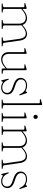

<svg xmlns="http://www.w3.org/2000/svg" viewBox="1312 -2076 774 3438"><g transform="rotate(90 1699.0 -357.0)"><path d="M140 -433V-373L141 -374Q187.5 -415.5 226.8 -434.5Q266 -453.5 304.5 -453.5Q349 -453.5 381.2 -432Q413.5 -410.5 427 -371L434 -377Q477.5 -416.5 513.5 -435Q549.5 -453.5 585.5 -453.5Q638.5 -453.5 668.2 -419.8Q698 -386 707 -322L745.5 -48Q748.5 -25.5 771 -22L798.5 -17.5Q811.5 -15.5 811.5 -8Q811.5 0 800 0H657Q645 0 645 -8Q645 -15.5 658.5 -18L689.5 -22.5Q717 -27 714 -48L675.5 -315.5Q667 -374.5 643.8 -403Q620.5 -431.5 576.5 -431.5Q548.5 -431.5 516.5 -415.5Q484.5 -399.5 444 -363.5L431.5 -352.5Q434.5 -336.5 434.5 -319.5V-48Q434.5 -26.5 460.5 -22L488 -17.5Q501 -15.5 501 -8Q501 0 489 0H346.5Q334 0 334 -8Q334 -15.5 347.5 -18L379 -22.5Q403.5 -26.5 403.5 -48V-312.5Q403.5 -372 373.5 -401.8Q343.5 -431.5 296 -431.5Q265 -431.5 229 -414.5Q193 -397.5 151 -360L140 -350.5V-45.5Q140 -26.5 163 -22.5L193.5 -18Q207 -15.5 207 -8Q207 0 194.5 0H52.5Q41 0 41 -8Q41 -15 54 -17.5L85.5 -22.5Q109 -26.5 109 -45.5V-390Q109 -406.5 93.5 -406.5H46Q34 -406.5 34 -414Q34 -421 46 -424.5L105.5 -442Q113 -444.5 118.5 -446Q124 -447.5 127 -447.5Q140 -447.5 140 -433Z M913.5 -124.5V-389.5Q913.5 -406.5 898 -406.5H850.5Q838.5 -406.5 838.5 -414Q838.5 -420.5 850 -424L910 -442Q917.5 -444.5 923 -446Q928.5 -447.5 932 -447.5Q944.5 -447.5 944.5 -433V-131.5Q944.5 -72 974.2 -42.2Q1004 -12.5 1051 -12.5Q1082 -12.5 1117.5 -29.5Q1153 -46.5 1194.5 -84L1205.5 -93.5V-389.5Q1205.5 -406.5 1190.5 -406.5H1143Q1131 -406.5 1131 -414Q1131 -420.5 1142.5 -424L1202.5 -442Q1210 -444.5 1215.2 -446Q1220.5 -447.5 1224 -447.5Q1237 -447.5 1237 -433V-45.5Q1237 -26.5 1260 -22.5L1290.5 -18Q1303.5 -15.5 1303.5 -8Q1303.5 0 1291.5 0H1231.5Q1216.5 0 1211 -5.8Q1205.5 -11.5 1205.5 -29V-71L1204.5 -70Q1159 -28.5 1119.8 -9.5Q1080.5 9.5 1042 9.5Q986 9.5 949.8 -25.8Q913.5 -61 913.5 -124.5Z M1549 -10.5Q1591.5 -10.5 1617.2 -34.2Q1643 -58 1643 -96.5Q1643 -136.5 1613 -161Q1583 -185.5 1515.5 -205.5Q1445.5 -226.5 1410 -258Q1374.5 -289.5 1374.5 -338.5Q1374.5 -388 1410.5 -421Q1446.5 -454 1511.5 -454Q1555.5 -454 1578 -442.5Q1600.5 -431 1610.5 -431Q1619 -431 1623 -442.8Q1627 -454.5 1636 -454.5Q1644.5 -454.5 1649 -442L1685 -334.5Q1690 -319.5 1681.5 -316.5Q1672 -313.5 1666.5 -325.5Q1641 -386 1600.8 -410.2Q1560.5 -434.5 1511.5 -434.5Q1456 -434.5 1429.2 -409.5Q1402.5 -384.5 1402.5 -345.5Q1402.5 -307 1433.5 -281Q1464.5 -255 1533 -235Q1602 -214.5 1636.2 -184Q1670.5 -153.5 1670.5 -102Q1670.5 -55.5 1638 -23.2Q1605.5 9 1547 9Q1516.5 9 1497.2 1.5Q1478 -6 1466.5 -13.5Q1455 -21 1449 -21Q1443.5 -21 1441 -13.8Q1438.5 -6.5 1436 1Q1433.5 8.5 1427.5 8.5Q1419.5 8.5 1417 -1L1392.5 -104.5Q1387.5 -126 1394.5 -128.5Q1403.5 -131.5 1410 -114.5Q1431.5 -59.5 1468 -35Q1504.5 -10.5 1549 -10.5Z M1861 -710.5V-45.5Q1861 -26.5 1884 -22.5L1914 -18Q1927.5 -15.5 1927.5 -8Q1927.5 0 1915.5 0H1773.5Q1762 0 1762 -8Q1762 -15.5 1775.5 -18L1806.5 -22.5Q1829.5 -26.5 1829.5 -45.5V-667Q1829.5 -683.5 1814.5 -683.5H1766.5Q1755 -683.5 1755 -691.5Q1755 -698 1766.5 -701.5L1826.5 -719.5Q1834 -721.5 1839.2 -723Q1844.5 -724.5 1848 -724.5Q1861 -724.5 1861 -710.5Z M2072 -569Q2056.5 -569 2046 -580.2Q2035.5 -591.5 2035.5 -607.5Q2035.5 -624 2046.2 -635.2Q2057 -646.5 2072 -646.5Q2088.5 -646.5 2099.2 -635Q2110 -623.5 2110 -608Q2110 -591.5 2099 -580.2Q2088 -569 2072 -569ZM2098.5 -433V-45.5Q2098.5 -26.5 2121.5 -22.5L2151.5 -18Q2165 -15.5 2165 -8Q2165 0 2153 0H2011Q1999.5 0 1999.5 -8Q1999.5 -15 2012 -17.5L2044 -22.5Q2067 -26.5 2067 -45.5V-390Q2067 -406.5 2052 -406.5H2004Q1992.5 -406.5 1992.5 -414Q1992.5 -421 2004 -424.5L2064 -442Q2071.5 -444.5 2076.8 -446Q2082 -447.5 2085.5 -447.5Q2098.5 -447.5 2098.5 -433Z M2333 -433V-373L2334 -374Q2380.5 -415.5 2419.8 -434.5Q2459 -453.5 2497.5 -453.5Q2542 -453.5 2574.2 -432Q2606.5 -410.5 2620 -371L2627 -377Q2670.5 -416.5 2706.5 -435Q2742.5 -453.5 2778.5 -453.5Q2831.5 -453.5 2861.2 -419.8Q2891 -386 2900 -322L2938.5 -48Q2941.5 -25.5 2964 -22L2991.5 -17.5Q3004.5 -15.5 3004.5 -8Q3004.5 0 2993 0H2850Q2838 0 2838 -8Q2838 -15.5 2851.5 -18L2882.5 -22.5Q2910 -27 2907 -48L2868.5 -315.5Q2860 -374.5 2836.8 -403Q2813.5 -431.5 2769.5 -431.5Q2741.5 -431.5 2709.5 -415.5Q2677.5 -399.5 2637 -363.5L2624.5 -352.5Q2627.5 -336.5 2627.5 -319.5V-48Q2627.5 -26.5 2653.5 -22L2681 -17.5Q2694 -15.5 2694 -8Q2694 0 2682 0H2539.5Q2527 0 2527 -8Q2527 -15.5 2540.5 -18L2572 -22.5Q2596.5 -26.5 2596.5 -48V-312.5Q2596.5 -372 2566.5 -401.8Q2536.5 -431.5 2489 -431.5Q2458 -431.5 2422 -414.5Q2386 -397.5 2344 -360L2333 -350.5V-45.5Q2333 -26.5 2356 -22.5L2386.5 -18Q2400 -15.5 2400 -8Q2400 0 2387.5 0H2245.5Q2234 0 2234 -8Q2234 -15 2247 -17.5L2278.5 -22.5Q2302 -26.5 2302 -45.5V-390Q2302 -406.5 2286.5 -406.5H2239Q2227 -406.5 2227 -414Q2227 -421 2239 -424.5L2298.5 -442Q2306 -444.5 2311.5 -446Q2317 -447.5 2320 -447.5Q2333 -447.5 2333 -433Z M3226 -10.5Q3268.5 -10.5 3294.2 -34.2Q3320 -58 3320 -96.5Q3320 -136.5 3290 -161Q3260 -185.5 3192.5 -205.5Q3122.5 -226.5 3087 -258Q3051.5 -289.5 3051.5 -338.5Q3051.5 -388 3087.5 -421Q3123.5 -454 3188.5 -454Q3232.5 -454 3255 -442.5Q3277.5 -431 3287.5 -431Q3296 -431 3300 -442.8Q3304 -454.5 3313 -454.5Q3321.5 -454.5 3326 -442L3362 -334.5Q3367 -319.5 3358.5 -316.5Q3349 -313.5 3343.5 -325.5Q3318 -386 3277.8 -410.2Q3237.5 -434.5 3188.5 -434.5Q3133 -434.5 3106.2 -409.5Q3079.5 -384.5 3079.5 -345.5Q3079.5 -307 3110.5 -281Q3141.5 -255 3210 -235Q3279 -214.5 3313.2 -184Q3347.5 -153.5 3347.5 -102Q3347.5 -55.5 3315 -23.2Q3282.5 9 3224 9Q3193.5 9 3174.2 1.5Q3155 -6 3143.5 -13.5Q3132 -21 3126 -21Q3120.5 -21 3118 -13.8Q3115.5 -6.5 3113 1Q3110.5 8.5 3104.5 8.5Q3096.5 8.5 3094 -1L3069.5 -104.5Q3064.5 -126 3071.5 -128.5Q3080.5 -131.5 3087 -114.5Q3108.5 -59.5 3145 -35Q3181.5 -10.5 3226 -10.5Z"/></g></svg>

Font: Fraunces 72pt S050 Thin
Style: Regular
Weight: 100
Version: Version 1.000; ttfautohint (v1.8.3)